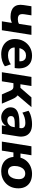

<svg xmlns="http://www.w3.org/2000/svg" viewBox="1298 -1839 552 3188"><g transform="rotate(90 1574.0 -245.0)"><path d="M334 0 360 -165Q333 -154 309.5 -149Q286 -144 259 -144Q149 -144 98 -199Q47 -254 64 -361L84 -491H235L217 -375Q211 -337 217 -312Q223 -287 243 -276Q263 -265 300 -265Q321 -265 340 -269.5Q359 -274 376 -284L408 -491H559L482 0Z M881 11Q804 11 747 -17.5Q690 -46 659 -97Q628 -148 628 -215Q628 -299 664 -363Q700 -427 762.5 -464Q825 -501 904 -501Q986 -501 1035 -465.5Q1084 -430 1103 -370.5Q1122 -311 1113 -239L1109 -213H750L761 -291H1012L996 -277Q1001 -313 993 -340.5Q985 -368 963 -384.5Q941 -401 903 -401Q865 -401 838.5 -383.5Q812 -366 797 -338.5Q782 -311 776 -278L771 -243Q764 -199 776.5 -167.5Q789 -136 819.5 -119Q850 -102 896 -102Q938 -102 977.5 -114Q1017 -126 1048 -149L1081 -50Q1045 -22 992 -5.5Q939 11 881 11Z M1179 0 1257 -491H1408L1379 -308H1438L1597 -491H1759L1545 -240L1510 -282Q1535 -280 1555.5 -267Q1576 -254 1592.5 -233Q1609 -212 1621 -184L1701 0H1548L1485 -142Q1477 -161 1467 -172Q1457 -183 1445 -187.5Q1433 -192 1415 -192H1361L1330 0Z M1928 11Q1882 11 1844.5 -10.5Q1807 -32 1784.5 -67Q1762 -102 1762 -143Q1762 -195 1791 -228Q1820 -261 1881 -276.5Q1942 -292 2037 -292H2116L2104 -214H2040Q1991 -214 1962 -208.5Q1933 -203 1920 -189.5Q1907 -176 1907 -153Q1907 -123 1927.5 -106.5Q1948 -90 1979 -90Q2008 -90 2030.5 -102Q2053 -114 2068.5 -136Q2084 -158 2088 -188L2107 -305Q2114 -346 2092.5 -368Q2071 -390 2020 -390Q1976 -390 1934 -378Q1892 -366 1850 -341L1819 -443Q1845 -461 1881 -474Q1917 -487 1958.5 -494Q2000 -501 2041 -501Q2125 -501 2173 -470Q2221 -439 2238 -386.5Q2255 -334 2244 -269L2202 0H2061L2077 -100H2086Q2071 -62 2046.5 -37Q2022 -12 1992 -0.5Q1962 11 1928 11Z M2826 11Q2754 11 2702 -14Q2650 -39 2620.5 -84.5Q2591 -130 2586 -192H2511L2481 0H2331L2409 -491H2558L2529 -309H2598Q2616 -371 2656 -414Q2696 -457 2750.5 -479Q2805 -501 2866 -501Q2942 -501 2996 -473.5Q3050 -446 3078.5 -395Q3107 -344 3107 -276Q3107 -207 3084.5 -154Q3062 -101 3022 -64Q2982 -27 2932 -8Q2882 11 2826 11ZM2829 -102Q2869 -102 2897 -125.5Q2925 -149 2940 -189.5Q2955 -230 2955 -281Q2955 -333 2930.5 -360.5Q2906 -388 2862 -388Q2823 -388 2795 -365Q2767 -342 2751.5 -301.5Q2736 -261 2736 -210Q2736 -158 2761 -130Q2786 -102 2829 -102Z"/></g></svg>

Font: Nunito Sans 12pt ExtraBold
Style: Italic
Weight: 800
Italic angle: -9°
Designer: Vernon Adams
Foundry: Vernon Adams
Version: Version 3.101;gftools[0.9.27]